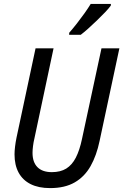

<svg xmlns="http://www.w3.org/2000/svg" viewBox="-20 -964 638 994"><path d="M239.3 9.8Q179.7 9.8 138.7 -10.7Q97.7 -31.2 76.4 -70.3Q55.2 -109.4 55.2 -165Q55.2 -182.1 57.9 -204.6Q60.5 -227.1 65.4 -251L164.1 -713.9H257.3L158.2 -247.6Q153.3 -227.5 150.9 -207.5Q148.4 -187.5 148.4 -172.9Q148.4 -124 174.1 -98.4Q199.7 -72.8 248.5 -72.8Q293 -72.8 323 -91.3Q353 -109.9 372.6 -147.9Q392.1 -186 404.3 -243.7L505.4 -713.9H598.1L495.6 -234.4Q480 -159.2 449 -104.2Q418 -49.3 366.9 -19.8Q315.9 9.8 239.3 9.8ZM337.9 -783.7 338.4 -794.4Q358.4 -817.4 378.7 -843.3Q398.9 -869.1 417.5 -895.3Q436 -921.4 449.7 -943.8H554.2L553.7 -935.1Q543.5 -920.9 524.2 -900.6Q504.9 -880.4 481.9 -858.2Q459 -835.9 436.8 -816.2Q414.6 -796.4 397.9 -783.7Z"/></svg>

Font: Open Sans SemiCondensed Medium
Style: Italic
Weight: 500
Width: 4
Italic angle: -12°
Designer: Monotype Design Team
Foundry: Monotype Imaging Inc.
Version: Version 3.000